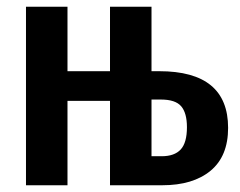

<svg xmlns="http://www.w3.org/2000/svg" viewBox="-20 -549 712 569"><path d="M656 -170Q656 -86 604 -43Q552 0 461 0H306V-250H180V0H57V-529H180V-338H306V-529H429V-338H452Q656 -338 656 -170ZM534 -172Q534 -214 517 -234Q500 -254 457 -254H429V-86H459Q497 -86 515.5 -106Q534 -126 534 -172Z"/></svg>

Font: Fira Sans Compressed Medium
Style: Regular
Weight: 500
Width: 1
Designer: bBox Type GmbH & Carrois Corporate GbR & Edenspiekermann AG
Foundry: bBox Type GmbH & Carrois Corporate GbR & Edenspiekermann AG
Version: Version 4.301